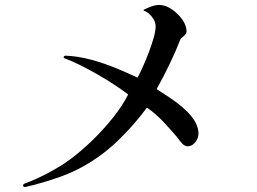

<svg xmlns="http://www.w3.org/2000/svg" viewBox="-20 -749 1040 776"><path d="M782 -216Q784 -196 772.5 -178.5Q761 -161 743.5 -158Q726 -155 710 -176Q705 -183 701.5 -187Q698 -191 693 -198Q667 -228 639 -258Q611 -288 574 -314Q518 -239 455 -179Q392 -119 319 -78Q275 -53 225 -35Q175 -17 119 -2Q115 -1 104 1.5Q93 4 86 6Q75 9 73.5 2Q72 -5 82 -8Q126 -24 177.5 -51.5Q229 -79 265 -106Q308 -138 352.5 -181Q397 -224 435.5 -272Q474 -320 498 -367Q475 -385 443 -406Q411 -427 374.5 -448Q338 -469 303.5 -486Q269 -503 242 -513Q236 -515 237.5 -519.5Q239 -524 246 -524Q269 -523 295.5 -519Q322 -515 351 -507Q399 -494 449 -473.5Q499 -453 536 -435Q545 -452 557.5 -479.5Q570 -507 581.5 -537.5Q593 -568 601 -596Q609 -624 609 -642Q609 -658 601 -671Q593 -684 582 -694Q578 -697 574 -700Q570 -703 563 -705Q561 -706 560.5 -707.5Q560 -709 562 -710Q575 -717 592 -723Q609 -729 624 -729Q648 -729 673.5 -712Q699 -695 716.5 -670.5Q734 -646 734 -622Q734 -614 725 -605.5Q716 -597 710 -592Q691 -543 665 -489Q639 -435 613 -389Q636 -374 663.5 -356Q691 -338 717 -316Q743 -294 761 -269Q779 -244 782 -216Z"/></svg>

Font: Kaisei Tokumin
Style: Regular
Weight: 400
Designer: Font-Kai, 金井和夫
Foundry: KAZUO KANAI
Version: Version 5.003